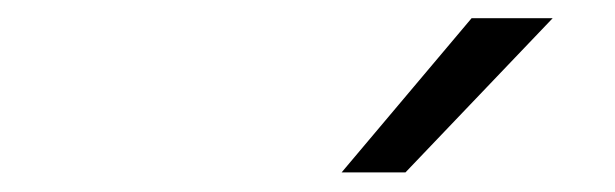

<svg xmlns="http://www.w3.org/2000/svg" viewBox="-20 -822 660 206"><path d="M346.5 -637 486 -802.5H573L415 -637Z"/></svg>

Font: Monaspace Neon Light
Style: Italic
Weight: 300
Italic angle: -11°
Designer: Riley Cran & the Lettermatic Team
Foundry: Lettermatic
Version: Version 1.200 (Monaspace Neon)